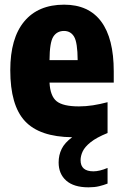

<svg xmlns="http://www.w3.org/2000/svg" viewBox="-20 -577 526 822"><path d="M359 225Q296 225 263.5 196.2Q231 167.5 231 118.5Q231 87 244 60.5Q257 34 289 10.5Q149.5 9 86.8 -58.5Q24 -126 24 -276.5Q24 -413.5 83.8 -485.2Q143.5 -557 254.5 -557Q359.5 -557 413.2 -484.8Q467 -412.5 467 -271.5V-223.5H192Q195 -165.5 222.5 -143.5Q250 -121.5 318 -121.5Q347.5 -121.5 378 -126.2Q408.5 -131 440.5 -139.5V-7.5Q392.5 12 367.8 32Q343 52 334 71.2Q325 90.5 325 109Q325 156.5 380 156.5Q406 156.5 440.5 142V209Q424 215.5 404.5 220.2Q385 225 359 225ZM254 -444.5Q224 -444.5 208.2 -420Q192.5 -395.5 192 -319.5H312.5Q312 -395.5 297.2 -420Q282.5 -444.5 254 -444.5Z"/></svg>

Font: Encode Sans Condensed ExtraBold
Style: Regular
Weight: 800
Width: 3
Designer: Multiple Designers
Foundry: Impallari Type
Version: Version 3.000; ttfautohint (v1.8.3) -l 8 -r 50 -G 200 -x 14 